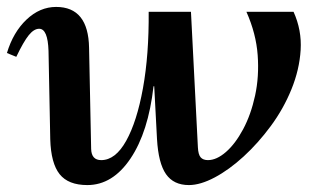

<svg xmlns="http://www.w3.org/2000/svg" viewBox="-24 -521 910 554"><path d="M228 13Q173 13 148 -18.5Q123 -50 121 -119L116 -374Q114 -438 89 -438Q74 -438 59 -419.5Q44 -401 23 -357L-4 -368Q14 -428 52.5 -464.5Q91 -501 138 -501Q231 -501 233 -383L239 -91Q240 -59 268 -59Q309 -59 340 -114.5Q371 -170 388.5 -266.5Q406 -363 405 -487H527L547 -96Q548 -75 555 -67Q562 -59 576 -59Q601 -59 628 -82.5Q655 -106 677.5 -148Q700 -190 712 -245Q724 -300 719.5 -362Q715 -424 687 -487H823Q847 -434 843.5 -377Q840 -320 817 -263.5Q794 -207 757.5 -157.5Q721 -108 679 -69.5Q637 -31 595.5 -9Q554 13 521 13Q477 13 455 -18.5Q433 -50 429 -120L421 -272H419Q404 -140 352.5 -63.5Q301 13 228 13Z"/></svg>

Font: Platypi Medium
Style: Italic
Weight: 500
Italic angle: -13°
Designer: David Sargent
Foundry: Bolt Cutter Type
Version: Version 1.200; ttfautohint (v1.8.4.7-5d5b)